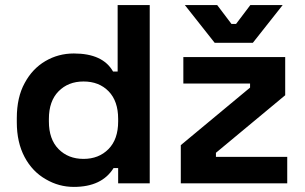

<svg xmlns="http://www.w3.org/2000/svg" viewBox="-20 -720 1196 754"><path d="M270 14Q211 14 160 -16Q107 -46 76.5 -103.5Q46 -161 46 -240V-256Q46 -338 77 -394Q107 -450 158 -480Q209 -510 270 -510Q384 -510 424 -439H442V-700H568V0H444V-60H426Q380 14 270 14ZM444 -243V-253Q444 -323 406.5 -361.5Q369 -400 308 -400Q248 -400 210 -361.5Q172 -323 172 -253V-243Q172 -173 210 -134.5Q248 -96 308 -96Q368 -96 406 -134.5Q444 -173 444 -243ZM1108 0H690V-150L962 -376V-392H700V-496H1100V-346L828 -120V-104H1108ZM973 -552H823L706 -700H833L889 -626H907L963 -700H1090Z"/></svg>

Font: Rootstock Sans Headline
Style: Bold
Weight: 700
Designer: Florian Karsten
Foundry: Florian Karsten
Version: Version 2.000;FEAKit 1.0